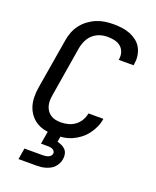

<svg xmlns="http://www.w3.org/2000/svg" viewBox="-172 -842 944 1161"><g transform="rotate(20 300.0 -261.5)"><path d="M249 8Q218 8 188 2.5Q158 -3 133 -17.5Q108 -32 90 -55Q72 -78 63 -106Q54 -134 53.5 -165Q53 -196 58 -227L112 -550Q116 -577 126 -603.5Q136 -630 153.5 -653.5Q171 -677 195 -695Q219 -713 245.5 -724Q272 -735 299.5 -739Q327 -743 355 -743Q382 -743 409 -739.5Q436 -736 460 -726.5Q484 -717 504.5 -701.5Q525 -686 537.5 -663.5Q550 -641 554 -614.5Q558 -588 553 -560L552 -551H456L457 -556Q461 -579 454 -600.5Q447 -622 430.5 -635.5Q414 -649 392 -654Q370 -659 348 -659Q331 -659 314.5 -656Q298 -653 282 -645.5Q266 -638 252.5 -626Q239 -614 230 -599.5Q221 -585 215 -568.5Q209 -552 206 -536L153 -214Q150 -196 149.5 -178.5Q149 -161 153.5 -144.5Q158 -128 167.5 -114.5Q177 -101 190.5 -92Q204 -83 221 -79.5Q238 -76 256 -76Q279 -76 302.5 -82Q326 -88 346 -102.5Q366 -117 378.5 -138.5Q391 -160 395 -183V-184H491V-183Q487 -156 475.5 -130Q464 -104 446.5 -81Q429 -58 405.5 -40Q382 -22 356.5 -11Q331 0 303.5 4Q276 8 249 8ZM92 220 104 148H219Q228 148 237 147Q246 146 254.5 143Q263 140 270 133.5Q277 127 278 118Q280 110 275 102.5Q270 95 262.5 91.5Q255 88 246.5 87Q238 86 229 86H188L215 -76H297L278 41Q294 45 308 51.5Q322 58 332 69.5Q342 81 345 97Q348 113 345 129Q343 143 336 157Q329 171 318.5 182.5Q308 194 294 201Q280 208 265.5 212.5Q251 217 236 218.5Q221 220 207 220Z"/></g></svg>

Font: Iosevka Aile Medium Oblique
Style: Regular
Weight: 500
Italic angle: -9°
Designer: Belleve Invis
Foundry: Belleve Invis
Version: Version 31.1.0; ttfautohint (v1.8.4)